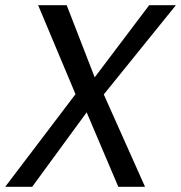

<svg xmlns="http://www.w3.org/2000/svg" viewBox="-59 -720 698 740"><path d="M-39 0 232 -357 88 -700H198L306 -422L516 -700H619L341 -356L500 0H397L275 -287L65 0Z"/></svg>

Font: Cabin VF Beta
Style: Italic
Weight: 400
Italic angle: -7°
Designer: Pablo Impallari
Foundry: Pablo Impallari. http://www.impallari.com Igino Marini. http://www.ikern.com
Version: Version 2.300